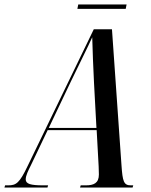

<svg xmlns="http://www.w3.org/2000/svg" viewBox="-77 -846 681 866"><path d="M272 -806H490L494 -826H276ZM-57 0H137L140 -10H118C62 -10 39 -16 39 -37C39 -54 50 -76 63 -102L138 -259H359L368 -95C368 -81 369 -69 369 -59C369 -20 346 -10 310 -10H287L284 0H521L524 -10H513C481 -10 476 -28 471 -100L428 -714H346L48 -98C11 -20 -4 -10 -40 -10H-54ZM242 -477C290 -577 317 -629 339 -678C340 -629 344 -532 347 -473L358 -269H143Z"/></svg>

Font: Noto Serif Display ExtraCondensed Medium
Style: Italic
Weight: 500
Width: 2
Italic angle: -12°
Designer: Monotype Design Team
Foundry: Monotype Imaging Inc.
Version: Version 2.009